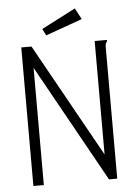

<svg xmlns="http://www.w3.org/2000/svg" viewBox="-55 -818 609 860"><g transform="rotate(-5 250.0 -388.0)"><path d="M60 -623H106L390 -113V-623H436H445V-616Q440 -612 438.5 -605.5Q437 -599 437 -582V0H400L107 -527V0H60ZM176 -667 161 -697 314 -776 341 -726Z"/></g></svg>

Font: Inconsolata Light
Style: Regular
Weight: 300
Designer: Raph Levien, Cyreal, Brenton Simpson
Foundry: Raph Levien, Cyreal, Google
Version: Version 3.001